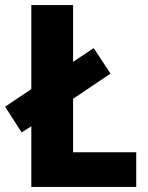

<svg xmlns="http://www.w3.org/2000/svg" viewBox="-32 -734 583 754"><path d="M91 0V-238L53 -214L-12 -315L91 -384V-714H255V-491L336 -545L402 -445L255 -346V-136H503V0Z"/></svg>

Font: Noto Sans Devanagari UI SemiCondensed ExtraBold
Style: Regular
Weight: 800
Width: 4
Designer: Jelle Bosma - Monotype Design Team
Foundry: Monotype Imaging Inc.
Version: Version 2.004; ttfautohint (v1.8.4.7-5d5b)